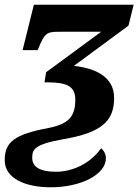

<svg xmlns="http://www.w3.org/2000/svg" viewBox="-31 -556 588 816"><path d="M184 240C316 240 419 184 419 117C419 95 407 81 399 74C342 153 258 174 209 174C139 174 106 154 106 115C106 81 112 58 236 36C401 8 454 -41 454 -140C454 -234 367 -267 283 -276L515 -447L537 -536H113L65 -343H129L141 -371C163 -422 179 -421 229 -421H399L165 -249L158 -206H171C254 -206 289 -189 289 -132C289 -60 260 -29 175 -12C31 15 -11 47 -11 125C-11 204 80 240 184 240Z"/></svg>

Font: Noto Serif ExtraCondensed Black
Style: Italic
Weight: 900
Width: 2
Italic angle: -12°
Designer: Monotype Design Team
Foundry: Monotype Imaging Inc.
Version: Version 2.014